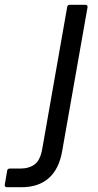

<svg xmlns="http://www.w3.org/2000/svg" viewBox="-162 -573 410 803"><path d="M-133 210Q-138 210 -140.5 207Q-143 204 -142 199L-132 141Q-131 132 -121 132H-78Q-40 132 -16.5 114Q7 96 15 48L119 -544Q121 -553 130 -553H195Q200 -553 202.5 -550Q205 -547 204 -542L98 59Q85 134 42 172Q-1 210 -72 210Z"/></svg>

Font: Open Sauce Two
Style: Italic
Weight: 400
Italic angle: -10°
Designer: Alfredo Marco Pradil
Foundry: Creative Sauce Fz LLC
Version: Version 1.477